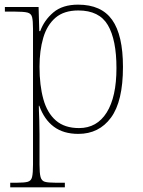

<svg xmlns="http://www.w3.org/2000/svg" viewBox="-20 -566 614 826"><path d="M24 240V220H55Q85 220 99.5 216Q114 212 118 195.5Q122 179 122 142V-442Q122 -477 118 -492.5Q114 -508 98 -512Q82 -516 45 -516H1V-536H146L149 -432H153Q170 -479 209.5 -512.5Q249 -546 316 -546Q416 -546 462.5 -480.5Q509 -415 509 -278Q509 -130 457.5 -60Q406 10 317 10Q253 10 211.5 -21Q170 -52 149 -111H147Q147 -103 147.5 -88Q148 -73 149 -48.5Q150 -24 150 13V142Q150 179 154.5 195.5Q159 212 173 216Q187 220 217 220H259V240ZM320 -15Q397 -15 439 -82Q481 -149 481 -273Q481 -395 444 -458Q407 -521 317 -521Q255 -521 218.5 -489.5Q182 -458 166 -403Q150 -348 150 -279Q150 -199 166.5 -139.5Q183 -80 220.5 -47.5Q258 -15 320 -15Z"/></svg>

Font: Noto Serif Thai Thin
Style: Regular
Weight: 250
Version: Version 2.001